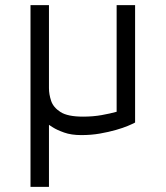

<svg xmlns="http://www.w3.org/2000/svg" viewBox="-20 -519 649 749"><path d="M99 210V-499H171V-175Q171 -151 179.5 -125.5Q188 -100 216 -82Q244 -64 304 -64Q343 -64 376.5 -70Q410 -76 435 -83V-499H507V-41Q498 -36 479 -28Q460 -20 432 -12Q404 -4 370 2Q336 8 297 8Q258 8 230 -2Q202 -12 186.5 -22Q171 -32 171 -32V210Z"/></svg>

Font: Maven Pro VF Beta
Style: Regular
Weight: 400
Designer: Joe Prince
Foundry: Joe Prince
Version: Version 2.002